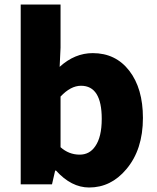

<svg xmlns="http://www.w3.org/2000/svg" viewBox="-20 -819 698 853"><path d="M376 14Q297 14 229 -61H225L211 0H72V-399V-799H249V-607L245 -522Q312 -583 392 -583Q494 -583 554.5 -504.5Q615 -426 615 -295Q615 -154 541 -67Q473 14 376 14ZM334 -132Q378 -132 403 -169Q432 -210 432 -291Q432 -438 340 -438Q294 -438 249 -390V-277V-165Q286 -132 334 -132Z"/></svg>

Font: GenSekiGothic TW H
Style: Regular
Weight: 900
Version: Version 1.501;PS 1;hotconv 16.6.51;makeotf.lib2.5.65220